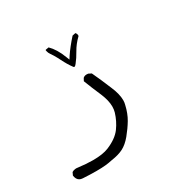

<svg xmlns="http://www.w3.org/2000/svg" viewBox="-121 -321 742 745"><g transform="rotate(-30 250.0 51.0)"><path d="M170.9 -199.2Q170.9 -199.2 170.9 -198Q170.9 -196.8 171.9 -193.8Q173.3 -186.5 178.5 -179Q183.6 -171.4 188 -164.6Q195.8 -151.4 203.1 -136.7Q215.8 -110.8 231 -90.3Q233.4 -87.4 234.9 -87.4Q234.9 -87.4 236.3 -87.9Q239.3 -88.4 244.6 -95.2Q258.8 -112.8 271.5 -135.7Q285.6 -161.1 308.6 -183.1Q309.1 -184.6 309.1 -186Q309.1 -193.4 303.7 -199.2L289.6 -196.3Q259.8 -163.1 241.2 -135.3L232.4 -121.6L226.6 -136.7Q210.4 -179.2 186 -203.1L171.9 -200.7ZM334.5 119.1Q334.5 91.8 319.3 56.2Q298.8 6.3 280.8 -31.7L268.1 -38.1Q264.6 -38.6 261.2 -38.6Q251.5 -38.6 245.1 -32.7L238.8 -21Q252 13.7 271.5 58.6Q285.6 92.3 285.6 119.1Q285.6 132.3 282.2 144Q272 177.7 252 205.1Q231 233.4 187 251.5Q161.1 262.2 116.7 262.2Q86.9 262.2 48.8 257.3Q46.4 256.8 44.2 256.8Q42 256.8 39.1 257.3Q32.2 257.8 24.9 262.2L19 274.9Q21.5 293 32.7 299.3Q38.1 302.7 46.9 303.2Q79.6 305.2 106 305.2Q132.3 305.2 148.4 303.5Q164.6 301.8 180.2 298.3Q211.4 293.9 232.4 283.2Q253.4 272.5 273.4 248.5Q293.9 223.6 309.1 198.2Q324.2 172.9 332 138.2Q334.5 129.4 334.5 119.1Z"/></g></svg>

Font: NaikaiFont
Style: Light
Weight: 300
Version: Version 1.89